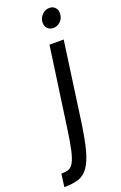

<svg xmlns="http://www.w3.org/2000/svg" viewBox="-200 -768 632 1000"><g transform="rotate(-20 116.5 -268.0)"><path d="M152.7 -539.3 90.7 -99.3Q80.3 -24.9 70.8 17.6Q61.3 60.1 49.2 81.4Q37.1 102.6 20.9 107.9Q4.7 113.1 -18.9 113.1L-28.3 184.4Q18.9 184.4 50.8 174.3Q82.7 164.1 104.9 133.5Q127 102.9 142.4 45.9Q157.7 -11 171 -104.6L231.4 -539.3ZM158.6 -666.7Q155.7 -643.9 168.2 -628.9Q180.7 -613.9 202.6 -613.9Q223.7 -613.9 240.1 -628.9Q256.6 -643.9 259.4 -666.7Q263 -688.9 250.7 -704.2Q238.4 -719.6 217.3 -719.6Q195.4 -719.6 178.8 -704.2Q162.1 -688.9 158.6 -666.7Z"/></g></svg>

Font: Secuela ExtLt
Style: Italic
Weight: 200
Italic angle: -8°
Designer: Fernando Haro
Foundry: deFharo
Version: Version 1.704